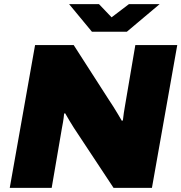

<svg xmlns="http://www.w3.org/2000/svg" viewBox="-20 -905 874 925"><path d="M27 0 149 -688H335L504 -425Q515 -409 526.5 -390.5Q538 -372 548.5 -354.5Q559 -337 567 -323L572 -325Q574 -345 576.5 -360.5Q579 -376 582 -394L632 -688H834L712 0H527L336 -289Q327 -303 315 -323Q303 -343 294 -359L289 -358Q287 -336 283.5 -316Q280 -296 278 -286L229 0ZM749 -885 591 -752H423L313 -885H457L542 -796H484L601 -885Z"/></svg>

Font: Archivo SemiBold Black
Style: Italic
Weight: 900
Italic angle: -10°
Version: Version 2.001